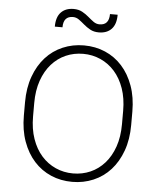

<svg xmlns="http://www.w3.org/2000/svg" viewBox="-59 -941 829 998"><g transform="rotate(5 355.0 -442.0)"><path d="M355 6Q295 6 244 -16Q193 -38 155.5 -79.5Q118 -121 96.5 -180.5Q75 -240 75 -315V-385Q75 -460 96.5 -519.5Q118 -579 155.5 -620.5Q193 -662 244.5 -684Q296 -706 355 -706Q415 -706 466 -684Q517 -662 554.5 -620.5Q592 -579 613.5 -519.5Q635 -460 635 -385V-315Q635 -240 613.5 -180.5Q592 -121 554.5 -79.5Q517 -38 465.5 -16Q414 6 355 6ZM355 -38Q404 -38 446 -56.5Q488 -75 519.5 -110.5Q551 -146 569 -197.5Q587 -249 587 -315V-385Q587 -450 569 -501.5Q551 -553 519.5 -588.5Q488 -624 445.5 -643Q403 -662 355 -662Q306 -662 264 -643.5Q222 -625 190.5 -589.5Q159 -554 141 -502.5Q123 -451 123 -385V-315Q123 -250 141 -198.5Q159 -147 190.5 -111.5Q222 -76 264.5 -57Q307 -38 355 -38ZM425 -780Q399 -780 380 -790.5Q361 -801 346 -814Q331 -827 316.5 -837.5Q302 -848 285 -848Q235 -848 235 -790H195Q195 -840 219 -865Q243 -890 285 -890Q311 -890 330 -879.5Q349 -869 364 -856Q379 -843 393.5 -832.5Q408 -822 425 -822Q475 -822 475 -880H515Q515 -830 491 -805Q467 -780 425 -780Z"/></g></svg>

Font: PT Root UI Web Light
Style: Regular
Weight: 300
Designer: Vitaly Kuzmin
Foundry: ParaType Ltd.
Version: Version 1.000W